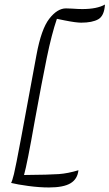

<svg xmlns="http://www.w3.org/2000/svg" viewBox="-20 -740 483 847"><path d="M29 67Q34 58 41.5 28Q49 -2 74 -136Q99 -270 141 -498Q162 -612 197.5 -657.5Q233 -703 271 -703L298 -702Q326 -700 343 -700Q408 -700 443 -720Q440 -670 413.5 -655Q387 -640 338 -640Q315 -640 265 -650Q256 -652 231 -657Q208 -590 186.5 -485.5Q165 -381 133 -205Q100 -17 86 32Q199 31 239.5 28Q280 25 326 11Q322 50 291 68.5Q260 87 196 87Q154 87 105.5 80.5Q57 74 29 67Z"/></svg>

Font: Dancing Script
Style: Regular
Weight: 400
Designer: Pablo Impallari
Foundry: Pablo Impallari
Version: Version 2.000